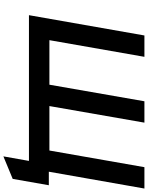

<svg xmlns="http://www.w3.org/2000/svg" viewBox="114 -854 895 1164"><g transform="rotate(90 562.0 -272.5)"><path d="M72.5 0 195.5 -700H325L224 -124H494L594.5 -700H724L623.5 -124H893L994 -700H1123.5L1021.5 -120.5H1103.5L1065 98.5L928.5 155L956 0Z"/></g></svg>

Font: Overpass
Style: Bold Italic
Weight: 700
Italic angle: -10°
Designer: Delve Withrington, Dave Bailey, Thomas Jockin
Foundry: Delve Fonts LLC
Version: Version 4.000; ttfautohint (v1.8.3)